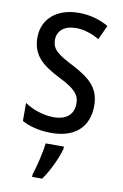

<svg xmlns="http://www.w3.org/2000/svg" viewBox="-87 -597 555 869"><g transform="rotate(10 190.5 -163.0)"><path d="M345 -145C345 -228 296 -266 219 -307C144 -345 118 -365 118 -408C118 -450 150 -477 203 -477C241 -477 278 -464 311 -445L341 -511C300 -534 255 -547 204 -547C105 -547 38 -492 38 -405C38 -321 89 -283 167 -243C240 -207 264 -182 264 -141C264 -92 233 -62 173 -62C123 -62 72 -81 39 -104V-21C72 -3 117 10 175 10C281 10 345 -45 345 -145ZM242 71V61H158C154 102 136 175 124 210V221H170C200 180 230 116 242 71Z"/></g></svg>

Font: Noto Sans Arabic UI Cn
Style: Regular
Weight: 400
Width: 3
Designer: Monotype Design Team, Nadine Chahine and Nizar Qandah
Foundry: Monotype Imaging Inc.
Version: Version 2.010